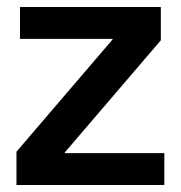

<svg xmlns="http://www.w3.org/2000/svg" viewBox="-20 -528 516 548"><path d="M165 -93V-91H449V0H27V-95L301 -415V-417H37V-508H439V-413Z"/></svg>

Font: CST
Style: Medium
Weight: 500
Version: Version 1.00